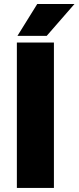

<svg xmlns="http://www.w3.org/2000/svg" viewBox="-20 -919 384 939"><path d="M62.5 0ZM62.5 0V-710.9H243.7V0ZM344.2 -899.4 208.5 -743.7H65.4L162.1 -899.4Z"/></svg>

Font: Heebo Black
Style: Regular
Weight: 900
Designer: Oded Ezer
Foundry: Meir Sadan
Version: Version 2.001; ttfautohint (v1.5.14-ce02) -l 8 -r 50 -G 200 